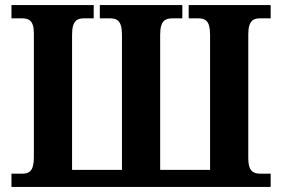

<svg xmlns="http://www.w3.org/2000/svg" viewBox="-20 -734 1108 754"><path d="M25 0H1043V-52H1002C977 -52 955 -60 955 -112V-599C955 -654 976 -662 1001 -662H1043V-714H721V-662H758C785 -662 805 -654 805 -598V-67H609V-598C609 -655 631 -662 658 -662H696V-714H372V-662H411C438 -662 459 -655 459 -597V-67H263V-598C263 -654 284 -662 310 -662H348V-714H25V-662H67C91 -662 113 -655 113 -604V-116C113 -60 93 -52 67 -52H25Z"/></svg>

Font: Noto Serif SemiCondensed
Style: Bold
Weight: 700
Width: 4
Designer: Monotype Design Team
Foundry: Monotype Imaging Inc.
Version: Version 2.015